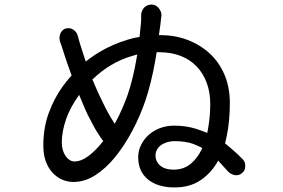

<svg xmlns="http://www.w3.org/2000/svg" viewBox="-20 -804 1240 842"><path d="M646 -784Q655 -784 663 -779.5Q671 -775 676.5 -768Q682 -761 685.5 -752Q689 -743 688 -734Q686 -725 686 -720.5Q686 -716 684 -701Q681 -676 677 -650H684Q746 -650 801 -629.5Q856 -609 898 -571Q940 -533 964 -477.5Q988 -422 988 -352Q988 -273 974 -206Q971 -190 967 -175Q979 -166 990 -156Q1021 -130 1045 -105Q1055 -95 1055.5 -78.5Q1056 -62 1048 -51H1047Q1041 -43 1032.5 -39Q1024 -35 1015 -35.5Q1006 -36 997 -40Q988 -44 981 -51Q961 -73 939 -97Q938 -98 937 -100Q934 -94 930 -88Q900 -39 854.5 -10.5Q809 18 745 18Q672 18 629 -17Q586 -52 586 -115Q586 -142 598 -167Q610 -192 630.5 -211Q651 -230 680 -241.5Q709 -253 745 -253Q796 -253 840 -239Q865 -231 889 -221L893 -243Q902 -295 902 -349Q902 -398 887 -439.5Q872 -481 843.5 -511.5Q815 -542 773 -558.5Q731 -575 678 -575H667Q664 -554 660 -533Q652 -489 641.5 -445.5Q631 -402 617 -361Q594 -294 560 -230Q526 -166 485.5 -116Q445 -66 398.5 -36Q352 -6 302 -6Q275 -6 251 -17Q227 -28 209 -48Q191 -68 180.5 -97.5Q170 -127 170 -165Q170 -244 194 -309Q218 -374 255 -425Q272 -449 294 -473Q290 -483 287 -493Q274 -528 265 -556Q259 -574 254 -590.5Q249 -607 243 -622Q241 -630 241 -638.5Q241 -647 244 -655Q247 -663 252.5 -669Q258 -675 265 -678Q274 -681 282.5 -680.5Q291 -680 299 -675.5Q307 -671 313 -663.5Q319 -656 321 -647Q331 -609 344 -571Q350 -552 356 -534Q386 -558 420 -578Q474 -610 540 -630Q565 -638 592 -642Q596 -675 598 -701Q599 -711 599 -719V-737Q599 -746 602.5 -755Q606 -764 612 -770.5Q618 -777 626.5 -780.5Q635 -784 644 -784ZM327 -388 323 -382Q306 -358 292.5 -333Q279 -308 270 -282Q261 -256 256 -230Q251 -204 251 -179Q251 -161 255.5 -146Q260 -131 267.5 -120Q275 -109 285 -102.5Q295 -96 307 -96Q336 -96 367.5 -119.5Q399 -143 430 -182L433 -185Q427 -193 422 -200Q414 -212 405.5 -225.5Q397 -239 387.5 -257Q378 -275 365 -300Q353 -325 340 -357Q333 -373 327 -388ZM582 -565Q573 -563 564 -560Q511 -545 467 -518.5Q423 -492 387 -457Q386 -457 385 -456L397 -428Q411 -395 424 -369Q442 -330 462 -295Q472 -278 483 -261Q486 -268 490 -274Q518 -327 539 -386Q552 -423 562 -465Q572 -507 579 -549Q581 -557 582 -565ZM867 -155Q848 -165 827 -173Q793 -185 747 -185Q727 -185 710.5 -179.5Q694 -174 683.5 -165.5Q673 -157 667.5 -146Q662 -135 662 -123Q662 -95 683 -77.5Q704 -60 741 -60Q785 -60 815.5 -85Q846 -110 865 -150Q866 -152 867 -155Z"/></svg>

Font: Maple Mono NF CN
Style: Regular
Weight: 400
Monospace: yes
Designer: subframe7536
Version: Version 7.000